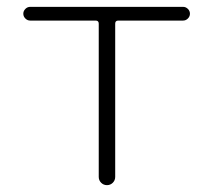

<svg xmlns="http://www.w3.org/2000/svg" viewBox="-20 -540 622 560"><path d="M68 -480Q60 -480 54 -486Q48 -492 48 -500Q48 -508 54 -514Q60 -520 68 -520H514Q522 -520 528 -514Q534 -508 534 -500Q534 -492 528 -486Q522 -480 514 -480H325Q316 -480 316 -471V-24Q316 -14 309 -7Q302 0 292 0Q282 0 275 -7Q268 -14 268 -24V-471Q268 -480 259 -480Z"/></svg>

Font: Rounded Mplus 1c Light
Style: Regular
Weight: 300
Version: Version 1.059.20150529